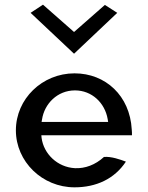

<svg xmlns="http://www.w3.org/2000/svg" viewBox="-20 -799 635 822"><path d="M111 -744 297 -569 482 -744 429 -778 297 -662 164 -779ZM158 -209 157 -220H545C545 -229 545 -236 544 -245C536 -389 432 -485 299 -485C161 -485 48 -376 48 -241C48 -107 161 3 299 3C392 3 470 -33 519 -107C495 -116 456 -130 425 -127C388 -93 344 -77 301 -79C226 -83 167 -140 158 -209ZM441 -289 443 -277H158L160 -288C170 -354 225 -412 301 -412C373 -412 429 -359 441 -289Z"/></svg>

Font: Bluebird
Style: Li
Weight: 300
Designer: Jasper
Foundry: Cannot Into Space Fonts
Version: Version 0.98